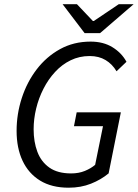

<svg xmlns="http://www.w3.org/2000/svg" viewBox="-20 -862 642 894"><path d="M299.8 12Q220.7 12 166.7 -21.1Q112.8 -54.3 85 -113.6Q57.3 -172.8 57.3 -252.6Q57.3 -330.8 81.3 -405Q105.3 -479.3 150.5 -538.6Q195.7 -597.9 259.3 -633.1Q322.8 -668.3 401.9 -668.3Q461.3 -668.3 503.9 -642Q546.6 -615.6 568.9 -574.3L522.6 -530.1Q502.9 -563.6 471.6 -582.3Q440.3 -601.1 397.7 -601.1Q349.4 -601.1 308.9 -581.3Q268.4 -561.6 236.6 -527.1Q204.7 -492.6 182.4 -448.7Q160 -404.9 148.3 -356.3Q136.6 -307.8 136.6 -260.1Q136.6 -201.7 154 -155.3Q171.4 -108.8 209.9 -81.6Q248.3 -54.5 311.3 -54.5Q346.8 -54.5 375.3 -66.2Q403.7 -78 423 -94.5L459.6 -274.5H324.4L337 -338.8H542.7L485.8 -54.7Q450.7 -25.5 403.6 -6.7Q356.5 12 299.8 12ZM374.1 -707.6 271.6 -842.3H338.4L412.6 -764.1H416.6L532.8 -842.3H602.1L445.8 -707.6Z"/></svg>

Font: Source Sans 3
Style: Italic
Weight: 200
Italic angle: -11°
Designer: Paul D. Hunt
Foundry: Adobe
Version: Version 3.046;hotconv 1.0.118;makeotfexe 2.5.65603